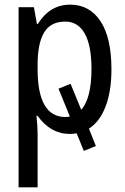

<svg xmlns="http://www.w3.org/2000/svg" viewBox="-20 -567 540 827"><path d="M363 -13 393 62 341 83 310 7Q297 10 281 10Q198 10 142 -68H137Q142 -23 142 11V240H60V-536H126L139 -464H143Q195 -547 282 -547Q366 -547 413 -475.5Q460 -404 460 -269Q460 -173 434.5 -107.5Q409 -42 363 -13ZM281 -65 232 -185 284 -206 330 -94Q374 -144 374 -270Q374 -371 345 -422.5Q316 -474 261 -474Q198 -474 170 -427Q142 -380 142 -289V-269Q142 -63 262 -63Q269 -63 281 -65Z"/></svg>

Font: Noto Sans Mono UI Cond
Style: Regular
Weight: 400
Width: 3
Monospace: yes
Designer: Monotype Design team
Foundry: Monotype Imaging Inc.
Version: Version 1.000